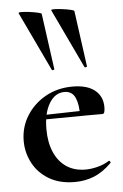

<svg xmlns="http://www.w3.org/2000/svg" viewBox="-53 -769 525 820"><g transform="rotate(-5 209.0 -359.5)"><path d="M318 -474 198 -727Q196 -731 210 -731Q224 -731 243.5 -728.5Q263 -726 279 -722.5Q295 -719 296 -716L329 -476Q330 -474 324.5 -472.5Q319 -471 318 -474ZM178 -474 58 -727Q56 -731 70 -731Q84 -731 103.5 -728.5Q123 -726 139 -722.5Q155 -719 156 -716L189 -476Q190 -474 184.5 -472.5Q179 -471 178 -474ZM235 12Q170 12 124.5 -15Q79 -42 55.5 -86.5Q32 -131 32 -181Q32 -240 62 -288.5Q92 -337 143.5 -366Q195 -395 260 -395Q322 -395 355 -368.5Q388 -342 388 -296Q388 -285 386 -276Q384 -267 377 -267H281Q283 -314 270 -344.5Q257 -375 223 -375Q183 -375 158 -333.5Q133 -292 133 -223Q133 -167 151 -125Q169 -83 203 -60Q237 -37 285 -37Q309 -37 336.5 -44Q364 -51 386 -65Q388 -67 391.5 -63Q395 -59 393 -56Q356 -19 317.5 -3.5Q279 12 235 12ZM98 -265 97 -284 316 -289V-267Z"/></g></svg>

Font: Cormorant
Style: Bold
Weight: 700
Designer: Christian Thalmann (Catharsis Fonts)
Foundry: Catharsis Fonts
Version: Version 4.000